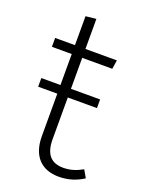

<svg xmlns="http://www.w3.org/2000/svg" viewBox="-129 -717 596 792"><g transform="rotate(20 169.0 -321.5)"><path d="M319 -54C293 -39 266 -30 235 -30C180 -30 154 -62 154 -126V-309H282V-347H154V-483H286L292 -522H154V-654L108 -649V-522H21V-483H108V-347H24V-309H108V-123C108 -34 155 11 230 11C272 11 307 -1 338 -21Z"/></g></svg>

Font: Fira Sans ExtraLight
Style: Regular
Weight: 200
Designer: bBox Type GmbH & Carrois Corporate GbR & Edenspiekermann AG
Foundry: bBox Type GmbH & Carrois Corporate GbR & Edenspiekermann AG
Version: Version 4.300;PS 004.300;hotconv 1.0.88;makeotf.lib2.5.64775